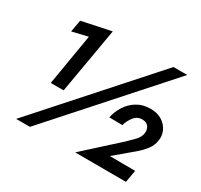

<svg xmlns="http://www.w3.org/2000/svg" viewBox="-146 -894 1138 1086"><g transform="rotate(30 423.0 -351.0)"><path d="M458 -3 790 -2 804 -82 638 -83 758 -184Q785 -207 806.5 -234.5Q828 -262 833 -296Q839 -330 825 -360.5Q811 -391 780.5 -410.5Q750 -430 706 -430Q656 -430 619 -408Q582 -386 558.5 -350Q535 -314 526 -271L612 -270Q620 -302 642 -329Q664 -356 698 -354Q725 -353 736.5 -334.5Q748 -316 745 -295Q741 -267 720 -245Q699 -223 676 -201ZM96 -584 198 -608 142 -274H226L300 -702L110 -662ZM698 -699 74 0H164L788 -699Z"/></g></svg>

Font: Jost* 600 Semi Italic
Style: Italic
Weight: 600
Italic angle: -10°
Version: Version 3.200; ttfautohint (v0.97) -l 8 -r 50 -G 200 -x 14 -